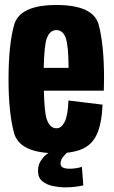

<svg xmlns="http://www.w3.org/2000/svg" viewBox="-20 -624 467 788"><path d="M212 5Q60 5 37.5 -78.8Q15 -162.5 15 -297.5Q15 -439 37.8 -521.2Q60.5 -603.5 211.5 -603.5Q364 -603.5 385.5 -521.2Q407 -439 407 -300.5Q407 -274 406 -252H160Q162 -163.5 172 -134.5Q184.5 -97.5 212 -97.5Q232 -97.5 245.2 -123.2Q258.5 -149 261 -211.5L401 -194.5Q397.5 -117.5 378 -74Q358.5 -30.5 318 -12.8Q277.5 5 212 5ZM159.5 -345.5H261.5Q261 -436.5 250 -467.5Q238.5 -500.5 211.5 -500.5Q184.5 -500.5 172 -466.5Q161.5 -438.5 159.5 -345.5ZM248 145Q224 145 198 139.8Q172 134.5 154 120Q136 105.5 136 77.5Q136 54.5 146.5 37.5Q157 20.5 169 11Q181 1.5 185.5 0H258Q254.5 2 241.5 16.8Q228.5 31.5 228.5 47Q228.5 59.5 239 64Q249.5 68.5 265 68.5Q280 68.5 296 65.8Q312 63 316 60L322 136.5Q318.5 138 296.5 141.5Q274.5 145 248 145Z"/></svg>

Font: Anybody Condensed Regular
Style: Bold
Weight: 700
Width: 3
Designer: Tyler Finck
Foundry: Etcetera Type Company
Version: Version 1.010; ttfautohint (v1.8.3) -l 8 -r 50 -G 200 -x 14 